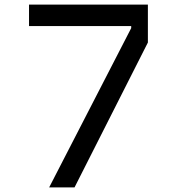

<svg xmlns="http://www.w3.org/2000/svg" viewBox="-20 -820 790 840"><path d="M627 -634 306 0H195L554 -697V-706H107V-800H627Z"/></svg>

Font: Martian Mono SemiExpanded Light
Style: Regular
Weight: 300
Width: 6
Monospace: yes
Designer: Roman Shamin
Foundry: Evil Martians
Version: Version 0.930